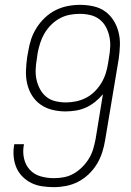

<svg xmlns="http://www.w3.org/2000/svg" viewBox="-20 -763 540 791"><path d="M202 8Q178 8 154 4.5Q130 1 109.5 -9Q89 -19 73 -35Q57 -51 48 -71.5Q39 -92 36.5 -116Q34 -140 38 -164Q38 -165 38.5 -166.5Q39 -168 39 -169H79Q79 -168 78.5 -167Q78 -166 78 -165Q73 -137 79 -110Q85 -83 103 -63.5Q121 -44 147.5 -36.5Q174 -29 202 -29Q223 -29 244 -33Q265 -37 284 -48Q303 -59 319 -75Q335 -91 346.5 -110Q358 -129 364 -149.5Q370 -170 374 -191L404 -375Q390 -358 372 -343.5Q354 -329 334 -320Q314 -311 292.5 -307.5Q271 -304 250 -304Q222 -304 195.5 -310.5Q169 -317 147.5 -332Q126 -347 112 -369.5Q98 -392 92 -418Q86 -444 87 -472Q88 -500 92 -528L96 -550Q100 -576 108 -600.5Q116 -625 130.5 -648Q145 -671 165 -690Q185 -709 209 -721Q233 -733 258.5 -738Q284 -743 310 -743Q338 -743 365 -737Q392 -731 413 -716Q434 -701 448 -678.5Q462 -656 468.5 -630Q475 -604 474 -576Q473 -548 469 -520L413 -185Q409 -160 401 -135Q393 -110 379 -87Q365 -64 345 -45Q325 -26 301.5 -14Q278 -2 252.5 3Q227 8 202 8ZM252 -341Q272 -341 293.5 -345.5Q315 -350 334.5 -360Q354 -370 370 -386Q386 -402 397.5 -421Q409 -440 415.5 -460.5Q422 -481 425 -501L429 -526Q433 -548 434 -570Q435 -592 430.5 -613Q426 -634 416 -652.5Q406 -671 389.5 -683.5Q373 -696 352 -701Q331 -706 309 -706Q288 -706 267 -702Q246 -698 226.5 -687.5Q207 -677 190.5 -660.5Q174 -644 163 -625Q152 -606 145.5 -585.5Q139 -565 135 -544L132 -522Q128 -500 127 -477.5Q126 -455 130.5 -434.5Q135 -414 145 -395.5Q155 -377 171 -364Q187 -351 208.5 -346Q230 -341 252 -341Z"/></svg>

Font: Iosevka SS04 XLt Obl
Style: Regular
Weight: 200
Italic angle: -9°
Monospace: yes
Designer: Belleve Invis
Foundry: Belleve Invis
Version: Version 19.0.0; ttfautohint (v1.8.4)